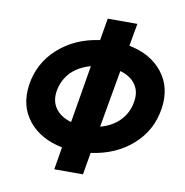

<svg xmlns="http://www.w3.org/2000/svg" viewBox="-76 -632 774 804"><g transform="rotate(10 311.5 -230.0)"><path d="M42 -230Q56 -325 127 -388.5Q198 -452 302 -466L318 -560H444L427 -464Q520 -446 569.5 -383Q619 -320 606 -230Q592 -134 521 -71Q450 -8 345 6L329 100H207L223 4Q130 -14 79.5 -76.5Q29 -139 42 -230ZM486 -230Q496 -276 475 -308Q454 -340 408 -353L365 -109Q414 -122 445.5 -153.5Q477 -185 486 -230ZM161 -230Q152 -184 174 -152Q196 -120 242 -107L283 -352Q181 -323 161 -230Z"/></g></svg>

Font: Jost* 600 Semi
Style: Italic
Weight: 600
Italic angle: -10°
Version: Version 3.500